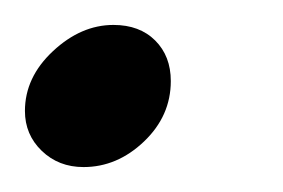

<svg xmlns="http://www.w3.org/2000/svg" viewBox="-28 -134 227 154"><path d="M-8 -45Q-8 -72 14.5 -93Q37 -114 63 -114Q84 -114 96.5 -101.5Q109 -89 109 -69Q109 -41 87.5 -20.5Q66 0 39 0Q19 0 5.5 -13Q-8 -26 -8 -45Z"/></svg>

Font: Prompt SemiBold
Style: Italic
Weight: 600
Italic angle: -12°
Designer: Katatrad Team
Foundry: CadsonDemak
Version: Version 1.001